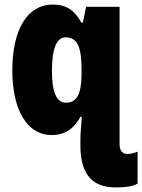

<svg xmlns="http://www.w3.org/2000/svg" viewBox="-20 -583 624 843"><path d="M211 -563C104 -563 34 -459 34 -274C34 -96 102 10 206 10C266 10 305 -18 333 -70H339C336 -26 333 7 333 31V54C333 162 369 241 490 240C526 240 563 236 584 223V83C567 89 557 93 537 93C517 93 505 76 505 51V-553H358L344 -484H337C307 -538 272 -563 211 -563ZM268 -419C319 -419 338 -377 338 -281V-254C337 -170 317 -132 270 -132C228 -132 208 -178 208 -272C208 -371 229 -419 268 -419Z"/></svg>

Font: Noto Sans Condensed Black
Style: Regular
Weight: 900
Width: 3
Designer: Monotype Design Team
Foundry: Monotype Imaging Inc.
Version: Version 2.013